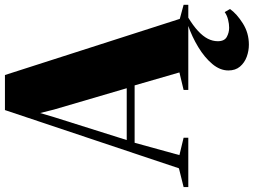

<svg xmlns="http://www.w3.org/2000/svg" viewBox="-220 -638 1028 778"><g transform="rotate(-90 294.0 -249.0)"><path d="M1 -38 237 -743H379L606.5 -34.5L663.5 -19V0H318.5V-19L389.5 -36L337 -217.5H104.5L54.5 -36L125 -19V0H-75V-19ZM325.5 -249.5 239 -544.5 225 -600.5 208.5 -544.5 115.5 -249.5ZM502 245.5Q477 245.5 453 236.8Q429 228 413.2 209.5Q397.5 191 397.5 162.5Q397.5 128.5 423.8 97.2Q450 66 492 40.5Q534 15 580.5 -1L594 -5L613 -1Q579 19.5 557.5 39.5Q536 59.5 526 79.2Q516 99 516 119.5Q516 146.5 533.5 156Q551 165.5 570.5 165.5Q586 165.5 603.2 161.2Q620.5 157 634 147.5L646.5 169Q627 196.5 588.2 221Q549.5 245.5 502 245.5Z"/></g></svg>

Font: Merriweather 144pt Black
Style: Regular
Weight: 900
Version: Version 2.100